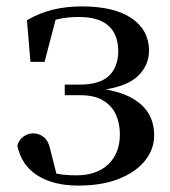

<svg xmlns="http://www.w3.org/2000/svg" viewBox="-20 -563 531 599"><path d="M224 16Q147 16 97 -15.5Q47 -47 34 -109Q40 -128 54 -137.5Q68 -147 83 -147Q102 -147 117 -135Q132 -123 138 -92L160 -5L107 -38Q136 -25 160.5 -20.5Q185 -16 218 -16Q282 -16 318 -50.5Q354 -85 354 -144Q354 -178 341.5 -205.5Q329 -233 302 -249.5Q275 -266 230 -266H182V-299H228Q291 -299 320 -326.5Q349 -354 349 -405Q348 -457 317.5 -483.5Q287 -510 226 -510Q191 -510 162 -503.5Q133 -497 104 -480L156 -511L119 -370H75L64 -500Q104 -523 145.5 -533Q187 -543 235 -543Q336 -543 390 -506.5Q444 -470 445 -406Q445 -356 406 -322Q367 -288 272 -279L273 -289Q342 -282 383 -261.5Q424 -241 442.5 -210.5Q461 -180 461 -141Q461 -98 433 -62.5Q405 -27 352 -5.5Q299 16 224 16Z"/></svg>

Font: Noto Serif TC SemiBold
Style: Regular
Weight: 600
Version: Version 2.002-H1;hotconv 1.1.0;makeotfexe 2.6.0